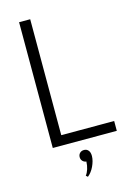

<svg xmlns="http://www.w3.org/2000/svg" viewBox="-141 -821 772 1106"><g transform="rotate(-15 245.0 -268.5)"><path d="M470 0V-58.6H154.5V-750H88.2V0ZM240.9 212.7Q251.8 204.1 261.6 191.4Q271.4 178.6 278.4 163.6Q285.5 148.6 289.8 132.7Q294.1 116.8 294.1 102.3Q294.1 80.5 284.3 69.1Q274.5 57.7 258.6 57.7Q243.2 57.7 233.6 67.3Q224.1 76.8 224.1 91.4Q224.1 105.5 233 114.8Q241.8 124.1 255 125.5Q254.5 137.3 252.7 148.4Q250.9 159.5 247.7 169.5Q244.5 179.5 240.2 188.2Q235.9 196.8 230.5 203.6Z"/></g></svg>

Font: Spartan MB
Style: Regular
Weight: 212
Designer: Matt Bailey, Mirko Velimirovic
Foundry: Matt Bailey
Version: Version 1.005